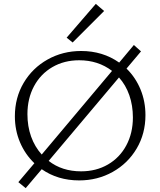

<svg xmlns="http://www.w3.org/2000/svg" viewBox="-20 -928 830 994"><path d="M356 -708 325 -733 476 -908 519 -871ZM733 -332Q733 -236 687.5 -159Q642 -82 563.5 -38Q485 6 390 6Q279 6 196 -52L113 46L75 15L158 -83Q110 -129 83.5 -191.5Q57 -254 57 -326Q57 -422 102.5 -499Q148 -576 226.5 -620Q305 -664 400 -664Q512 -664 597 -604L673 -695L710 -662L635 -573Q682 -527 707.5 -465Q733 -403 733 -332ZM196 -128 560 -561Q488 -616 390 -616Q312 -616 251 -580.5Q190 -545 156 -481.5Q122 -418 122 -337Q122 -274 141 -221Q160 -168 196 -128ZM668 -320Q668 -382 649.5 -435Q631 -488 596 -527L232 -95Q301 -41 400 -41Q478 -41 539 -76.5Q600 -112 634 -175.5Q668 -239 668 -320Z"/></svg>

Font: Isabella Sans
Style: Regular
Weight: 400
Designer: Original fonts by Christian Thalmann (Catharsis Fonts), Modifications by Cristiano Sobral
Version: Version 0.002;July 12, 2020;FontCreator 13.0.0.2655 64-bit; 